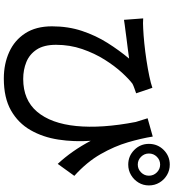

<svg xmlns="http://www.w3.org/2000/svg" viewBox="30 -898 939 1040"><g transform="rotate(90 500.0 -377.5)"><path d="M811 -713.9Q811 -689.5 828.6 -671.6Q846.2 -653.8 871.1 -653.8Q895.5 -653.8 913.3 -671.6Q931.2 -689.5 931.2 -713.9Q931.2 -739.3 913.3 -757.1Q895.5 -774.9 871.1 -774.9Q846.2 -774.9 828.6 -757.1Q811 -739.3 811 -713.9ZM758.8 -713.9Q758.8 -761.2 791.7 -794.2Q824.7 -827.1 871.1 -827.1Q901.9 -827.1 927.5 -812Q953.1 -796.9 968.5 -771.2Q983.9 -745.6 983.9 -713.9Q983.9 -683.1 968.5 -657.7Q953.1 -632.3 927.5 -617.2Q901.9 -602.1 871.1 -602.1Q824.7 -602.1 791.7 -634.8Q758.8 -667.5 758.8 -713.9ZM79.1 -683.1Q105 -681.2 133.8 -683.1Q168.5 -684.6 213.9 -689.2Q259.3 -693.8 305.9 -700.9Q352.5 -708 392.1 -716.3Q431.6 -724.6 455.1 -732.9L484.9 -645Q474.6 -641.1 459.5 -636Q444.3 -630.9 433.1 -625Q408.2 -606.4 372.8 -567.9Q337.4 -529.3 302.7 -474.4Q268.1 -419.4 245.1 -352.5Q222.2 -285.6 222.2 -210.9Q222.2 -145.5 247.8 -106.4Q273.4 -67.4 315.4 -50.3Q357.4 -33.2 407.2 -33.2Q521 -33.2 584.7 -108.4Q648.4 -183.6 662.1 -320.6Q675.8 -457.5 640.1 -643.1L620.1 -707L719.2 -734.9Q729 -673.3 750.2 -600.6Q771.5 -527.8 814.2 -452.9Q856.9 -377.9 932.1 -310.1L867.2 -220.2Q795.9 -296.9 742.2 -398.9Q748.5 -308.1 735.6 -223.9Q722.7 -139.6 684.3 -72.8Q646 -5.9 577.6 33Q509.3 71.8 404.8 71.8Q325.7 71.8 261.5 42.7Q197.3 13.7 159.7 -44.4Q122.1 -102.5 122.1 -189Q122.1 -276.9 147 -351.6Q171.9 -426.3 211.9 -489.7Q252 -553.2 296.9 -606.9Q274.4 -603.5 245.1 -599.9Q215.8 -596.2 188.5 -592.8Q161.1 -589.4 144 -586.9Q128.9 -585.4 115.7 -583.3Q102.5 -581.1 86.9 -579.1Z"/></g></svg>

Font: Source Han Sans CN Medium
Style: Regular
Weight: 500
Designer: Ryoko NISHIZUKA  (kana, bopomofo & ideographs); Paul D. Hunt (Latin, Greek & Cyrillic); Sandoll Communications , Soo-you
Foundry: Adobe
Version: Version 2.004;hotconv 1.0.118;makeotfexe 2.5.65603